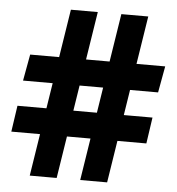

<svg xmlns="http://www.w3.org/2000/svg" viewBox="-51 -748 734 796"><g transform="rotate(5 316.0 -350.0)"><path d="M312 0 422 -700H534L424 0ZM10 -175 26 -284H588L572 -175ZM102 0 212 -700H324L214 0ZM40 -390 60 -500H622L602 -390Z"/></g></svg>

Font: Figtree ExtraBold
Style: Regular
Weight: 800
Designer: Erik Kennedy
Foundry: Erik Kennedy
Version: Version 2.002